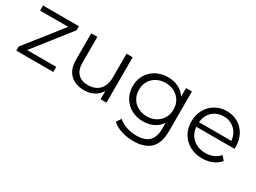

<svg xmlns="http://www.w3.org/2000/svg" viewBox="-44 -1126 2560 1922"><g transform="rotate(30 1236.0 -165.5)"><path d="M42 0V-47L392 -490L407 -466H48V-525H463V-479L114 -35L96 -59H470V0Z M827 5Q760 5 710 -20Q660 -45 632.5 -95Q605 -145 605 -220V-525H676V-228Q676 -144 717.5 -101.5Q759 -59 834 -59Q889 -59 929.5 -81.5Q970 -104 991.5 -147Q1013 -190 1013 -250V-525H1084V0H1016V-144L1027 -118Q1002 -60 949.5 -27.5Q897 5 827 5Z M1506 199Q1434 199 1368 178Q1302 157 1261 118L1297 64Q1334 97 1388.5 116.5Q1443 136 1504 136Q1604 136 1651 89.5Q1698 43 1698 -55V-186L1708 -276L1701 -366V-525H1769V-64Q1769 72 1702.5 135.5Q1636 199 1506 199ZM1493 -20Q1418 -20 1358 -52.5Q1298 -85 1263.5 -143Q1229 -201 1229 -276Q1229 -351 1263.5 -408.5Q1298 -466 1358 -498Q1418 -530 1493 -530Q1563 -530 1619 -501Q1675 -472 1708 -415Q1741 -358 1741 -276Q1741 -194 1708 -137Q1675 -80 1619 -50Q1563 -20 1493 -20ZM1500 -83Q1558 -83 1603 -107.5Q1648 -132 1674 -175.5Q1700 -219 1700 -276Q1700 -333 1674 -376Q1648 -419 1603 -443.5Q1558 -468 1500 -468Q1443 -468 1397.5 -443.5Q1352 -419 1326.5 -376Q1301 -333 1301 -276Q1301 -219 1326.5 -175.5Q1352 -132 1397.5 -107.5Q1443 -83 1500 -83Z M2190 5Q2108 5 2046 -29.5Q1984 -64 1949 -124.5Q1914 -185 1914 -263Q1914 -341 1947.5 -401Q1981 -461 2039.5 -495.5Q2098 -530 2171 -530Q2245 -530 2302.5 -496.5Q2360 -463 2393 -402.5Q2426 -342 2426 -263Q2426 -258 2425.5 -252.5Q2425 -247 2425 -241H1968V-294H2387L2359 -273Q2359 -330 2334.5 -374.5Q2310 -419 2268 -444Q2226 -469 2171 -469Q2117 -469 2074 -444Q2031 -419 2007 -374Q1983 -329 1983 -271V-260Q1983 -200 2009.5 -154.5Q2036 -109 2083.5 -83.5Q2131 -58 2192 -58Q2240 -58 2281.5 -75Q2323 -92 2353 -127L2393 -81Q2358 -39 2305.5 -17Q2253 5 2190 5Z"/></g></svg>

Font: Montserrat Thin
Style: Regular
Weight: 400
Version: Version 9.000